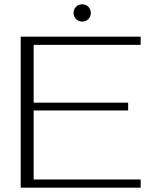

<svg xmlns="http://www.w3.org/2000/svg" viewBox="-20 -870 702 890"><path d="M76 -700H632V-662H136V-394H574V-358H136V-38H632V0H76ZM321 -810Q321 -827 332.5 -838.5Q344 -850 361 -850Q378 -850 389.5 -838.5Q401 -827 401 -810Q401 -793 389.5 -781.5Q378 -770 361 -770Q344 -770 332.5 -781.5Q321 -793 321 -810Z"/></svg>

Font: Fahkwang ExtraLight
Style: Regular
Weight: 275
Designer: Suppakit Chalermlarp | Katatrad Co.,Ltd.
Foundry: Cadson Demak Co.,Ltd.
Version: Version 1.000; ttfautohint (v1.6)